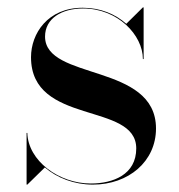

<svg xmlns="http://www.w3.org/2000/svg" viewBox="-20 -490 484 520"><path d="M54 10 101.5 -36.5C134.5 -8 181 10 231.5 10C328.5 10 402.5 -53 402.5 -142C402.5 -320 102 -271 102 -391C102 -440 147 -467 205 -467C299 -467 367 -395 367 -330H369V-470H367L322 -425.5C293 -451.5 252.5 -469 204 -469C109 -469 64 -399 64 -335C64 -149 349 -215 349 -88C349 -17 286 7 226 7C139 7 56 -55 54 -130H52V10Z"/></svg>

Font: Bodoni* 96pt
Style: Regular
Weight: 400
Version: Version 2.3